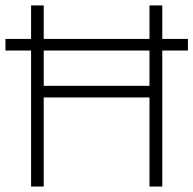

<svg xmlns="http://www.w3.org/2000/svg" viewBox="-20 -683 708 703"><path d="M93.8 -540.5V-663.1H140.1V-540.5H527.3V-663.1H574.2V-540.5H668V-498H574.2V0H527.3V-326.2H140.1V0H93.8V-498H0V-540.5ZM527.3 -368.7V-498H140.1V-368.7Z"/></svg>

Font: Bpm'online Open Sans Light
Style: Regular
Weight: 300
Foundry: Ascender Corporation
Version: Version 1.10